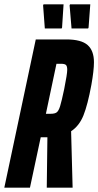

<svg xmlns="http://www.w3.org/2000/svg" viewBox="-35 -871 456 891"><path d="M131 -688H273Q342 -688 371.5 -662Q401 -636 401 -582Q401 -544 389 -477Q372 -385 352.5 -336Q333 -287 295 -262L302 0H182L185 -234H180H154L104 0H-15ZM263 -458Q277 -528 277 -547Q277 -564 271 -569.5Q265 -575 249 -575H227L178 -343H201Q219 -343 228 -349.5Q237 -356 244 -378.5Q251 -401 263 -458ZM251 -739H173L165 -846L167 -851H260L253 -743ZM374 -739H297L288 -846L290 -851H384L376 -743Z"/></svg>

Font: Saira Ultra Condensed ExtraBold
Style: Italic
Weight: 800
Width: 1
Italic angle: -12°
Designer: Hector Gatti with collaboration of the Omnibus-Type team
Foundry: Omnibus-Type
Version: Version 1.001; ttfautohint (v1.8)